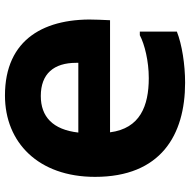

<svg xmlns="http://www.w3.org/2000/svg" viewBox="-16 -756 784 793"><g transform="rotate(90 376.5 -360.0)"><path d="M322 -732C247 -732 164 -719 111 -698V-545H126C164 -565 233 -582 303 -582C418 -582 511 -546 527 -422H64L62 -376C51 -153 141 12 375 12C569 12 711 -126 711 -360C711 -631 539 -732 322 -732ZM377 -136C285 -136 240 -190 240 -282V-291H528C516 -185 462 -136 377 -136Z"/></g></svg>

Font: Kufam Arabic Latin Roman Bold
Style: Regular
Weight: 700
Designer: Wael Morcos & Artur Schmal
Version: Version 1.200;PS 001.200;hotconv 1.0.88;makeotf.lib2.5.64775